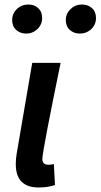

<svg xmlns="http://www.w3.org/2000/svg" viewBox="-20 -820 446 852"><path d="M50 -92Q50 -115 54 -138L123 -541H249L244 -517Q213 -366 190.5 -249.5Q168 -133 168 -114Q168 -89 195 -89Q208 -89 219 -92L224 1Q191 12 152 12Q50 12 50 -92ZM34 -731Q34 -760 55 -780Q76 -800 106 -800Q132 -800 149.5 -784Q167 -768 167 -740Q167 -711 146 -691Q125 -671 96 -671Q70 -671 52 -687Q34 -703 34 -731ZM272 -731Q272 -759 293 -779.5Q314 -800 343 -800Q370 -800 388 -784Q406 -768 406 -740Q406 -711 385 -691Q364 -671 334 -671Q308 -671 290 -687Q272 -703 272 -731Z"/></svg>

Font: Nebula Sans Semibold
Style: Regular
Weight: 600
Italic angle: -9°
Designer: Paul D. Hunt for Adobe (as Source Sans)
Foundry: Nebula Entertainment & Broadcasting LLC
Version: Version 1.010